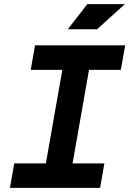

<svg xmlns="http://www.w3.org/2000/svg" viewBox="-20 -914 629 934"><path d="M28.3 0H466.8L487.8 -119.1H333L413.1 -574.2H567.9L588.9 -693.4H150.4L129.4 -574.2H283.2L203.1 -119.1H49.3ZM309.6 -771.5H452.1L587.4 -894H404.8Z"/></svg>

Font: Cascadia Code
Style: Bold Italic
Weight: 700
Italic angle: -10°
Monospace: yes
Designer: Aaron Bell
Foundry: Saja Typeworks
Version: Version 2404.023